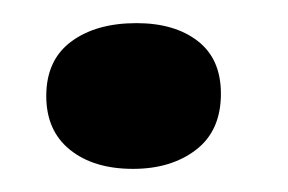

<svg xmlns="http://www.w3.org/2000/svg" viewBox="-20 -342 249 166"><path d="M20 -259Q20 -290 41.5 -306Q63 -322 98 -322Q131 -322 151 -306.5Q171 -291 171 -261Q171 -229 149.5 -212.5Q128 -196 95 -196Q61 -196 40.5 -212.5Q20 -229 20 -259Z"/></svg>

Font: Sansita SW
Style: Italic
Weight: 400
Italic angle: -11°
Designer: Pablo Cosgaya
Foundry: Omnibus-Type
Version: Version 1.000